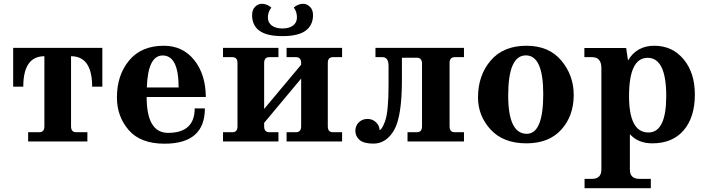

<svg xmlns="http://www.w3.org/2000/svg" viewBox="-20 -739 3684 1003"><path d="M436.5 0H127V-48.3H185.1Q211.9 -48.3 211.9 -79.1V-445.3Q101.6 -445.3 101.6 -286.1H48.8V-488.8H514.6V-286.1H461.4Q461.4 -445.3 351.1 -445.3V-79.1Q351.1 -48.3 377.9 -48.3H436.5Z M839.4 11.7Q713.9 11.7 652.3 -59.6Q590.8 -130.9 590.8 -230Q590.8 -346.2 654.5 -423.1Q718.3 -500 835.9 -500Q934.1 -500 994.1 -425.8Q1054.2 -351.6 1055.2 -232.4H746.1Q746.1 -44.9 857.9 -44.9Q997.1 -44.9 997.1 -172.9H1050.3Q1050.3 11.7 839.4 11.7ZM913.1 -282.2Q913.1 -449.2 830.1 -449.2Q752.4 -449.2 747.1 -282.2Z M1767.1 0H1477.1V-48.3H1525.9Q1553.2 -48.3 1553.2 -79.1V-328.6L1359.9 -97.2V-79.1Q1359.9 -48.3 1386.7 -48.3H1434.6V0H1145V-48.3H1193.8Q1220.7 -48.3 1220.7 -79.1V-409.7Q1220.7 -440.4 1193.8 -440.4H1145V-488.8H1434.6V-440.4H1386.7Q1359.9 -440.4 1359.9 -409.7V-169.9L1553.2 -400.9V-409.7Q1553.2 -440.4 1525.9 -440.4H1477.1V-488.8H1767.1V-440.4H1719.2Q1692.4 -440.4 1692.4 -409.7V-79.1Q1692.4 -48.3 1719.2 -48.3H1767.1ZM1457 -550.3Q1373 -550.3 1335 -578.6Q1296.9 -606.9 1296.9 -660.2Q1296.9 -688 1312.7 -703.6Q1328.6 -719.2 1348.6 -719.2Q1373.5 -719.2 1397.5 -699.7Q1379.4 -676.3 1379.4 -647.9Q1379.4 -621.1 1399.7 -605.7Q1419.9 -590.3 1455.6 -590.3Q1490.7 -590.3 1511 -605.7Q1531.2 -621.1 1531.2 -647.9Q1531.2 -678.2 1514.6 -699.7Q1538.1 -719.2 1563.5 -719.2Q1583 -719.2 1599.1 -703.6Q1615.2 -688 1615.2 -660.2Q1615.2 -606.9 1576.2 -578.6Q1537.1 -550.3 1457 -550.3Z M1930.7 11.2Q1879.9 11.2 1858.2 -8.1Q1836.4 -27.3 1836.4 -56.2Q1836.4 -82 1854.5 -99.9Q1872.6 -117.7 1899.9 -117.7Q1926.8 -117.7 1944.8 -99.6Q1962.9 -81.5 1962.9 -59.6Q1974.1 -60.1 1991.2 -104.5Q2009.8 -154.3 2009.8 -296.4V-394.5Q2009.8 -440.4 1977.5 -440.4H1941.4V-488.8H2403.8V-440.4H2355.5Q2328.6 -440.4 2328.6 -409.7V-79.1Q2328.6 -48.3 2355.5 -48.3H2403.8V0H2108.9V-48.3H2157.7Q2184.6 -48.3 2184.6 -79.1V-406.2Q2184.6 -437.5 2157.7 -437.5H2079.6V-323.2Q2079.6 -129.4 2038.6 -59.1Q1997.6 11.2 1930.7 11.2Z M2730 9.8Q2609.4 9.8 2543.2 -62Q2477.1 -133.8 2477.1 -230Q2477.1 -345.2 2543.2 -422.6Q2609.4 -500 2730 -500Q2847.7 -500 2912.4 -422.6Q2977.1 -345.2 2977.1 -243.2Q2977.1 -133.8 2912.4 -62Q2847.7 9.8 2730 9.8ZM2731.9 -40Q2817.9 -40 2817.9 -247.6Q2817.9 -449.7 2727.1 -449.7Q2634.8 -449.7 2634.8 -240.2Q2634.8 -40 2731.9 -40Z M3379.9 244.1H3033.7V195.3H3072.8Q3121.6 195.3 3121.6 146.5V-383.3Q3121.6 -440.4 3072.8 -440.4H3032.7V-488.3H3251L3260.7 -422.9Q3305.7 -500 3397.9 -500Q3492.2 -500 3551 -429.4Q3609.9 -358.9 3609.9 -245.6Q3609.9 -126 3551.3 -58.1Q3492.7 9.8 3387.7 9.8Q3313.5 9.8 3270.5 -38.1V146.5Q3270.5 195.3 3319.3 195.3H3379.9ZM3367.2 -46.9Q3460.4 -46.9 3460.4 -237.3Q3460.4 -437 3363.3 -437Q3266.1 -437 3266.1 -237.3Q3266.1 -46.9 3367.2 -46.9Z"/></svg>

Font: Munson
Style: Bold
Weight: 700
Designer: Paul James MIller
Foundry: High-Logic / Made with FontCreator
Version: Version 2.10;May 5, 2019;FontCreator 11.5.0.2430 64-bit